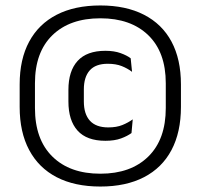

<svg xmlns="http://www.w3.org/2000/svg" viewBox="-20 -671 734 703"><path d="M347.5 12Q253.5 12 187.5 -22.2Q121.5 -56.5 86.8 -121.8Q52 -187 52 -279.5V-362Q52 -454 86.8 -518.5Q121.5 -583 187.5 -617Q253.5 -651 347.5 -651Q441 -651 507.2 -617Q573.5 -583 608 -518.5Q642.5 -454 642.5 -362V-279.5Q642.5 -187 608 -121.8Q573.5 -56.5 507.2 -22.2Q441 12 347.5 12ZM366 -155.5Q297.5 -155.5 264 -192.8Q230.5 -230 230.5 -299.5V-342Q230.5 -411 264.2 -448Q298 -485 366 -485Q398 -485 421.5 -476.5Q445 -468 458.5 -457.5L463.5 -408Q447 -420.5 425.8 -429Q404.5 -437.5 374.5 -437.5Q330 -437.5 308.5 -413.2Q287 -389 287 -343.5V-299.5Q287 -253.5 309.2 -229Q331.5 -204.5 376.5 -204.5Q406.5 -204.5 428 -213.2Q449.5 -222 466 -234L461.5 -184Q447 -173 423.2 -164.2Q399.5 -155.5 366 -155.5ZM347.5 -35Q459 -35 523 -97.8Q587 -160.5 587 -275.5V-366Q587 -480 523 -542Q459 -604 347.5 -604Q235.5 -604 171.8 -542Q108 -480 108 -366V-275.5Q108 -160.5 171.8 -97.8Q235.5 -35 347.5 -35Z"/></svg>

Font: Anek Kannada
Style: Regular
Weight: 400
Version: Version 1.003